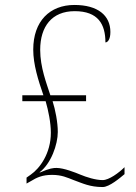

<svg xmlns="http://www.w3.org/2000/svg" viewBox="-20 -743 549 774"><path d="M394 11C421 11 464 -26 482 -41V-69C459 -46 419 -17 394 -17C365 -17 328 -29 304 -39C285 -47 237 -66 208 -66C195 -66 181 -65 142 -48H139C186 -83 213 -161 213 -211C213 -250 203 -301 192 -335H327V-359H183C168 -406 142 -471 142 -542C142 -636 189 -698 281 -698C376 -698 405 -645 405 -572C413 -572 425 -582 425 -614C425 -681 374 -723 280 -723C181 -723 114 -658 114 -543C114 -483 134 -420 155 -359H70V-335H164C175 -297 185 -248 185 -208C185 -124 140 -64 104 -39L87 -27V-3L103 -12C129 -28 151 -38 190 -38C229 -38 251 -27 277 -17C313 -4 342 11 394 11Z"/></svg>

Font: Noto Serif Myanmar SemiCondensed Thin
Style: Regular
Weight: 100
Width: 4
Designer: Ben Mitchell and the Monotype Design Team
Foundry: Monotype Imaging Inc.
Version: Version 2.106